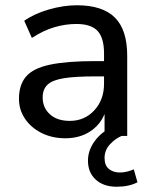

<svg xmlns="http://www.w3.org/2000/svg" viewBox="-20 -516 573 729"><path d="M228 9Q178 9 138 -11Q98 -31 75 -65Q52 -99 52 -141Q52 -194 79 -225.5Q106 -257 170 -270.5Q234 -284 342 -284H375V-313Q375 -372 350.5 -398.5Q326 -425 270 -425Q228 -425 186 -412.5Q144 -400 101 -372L72 -437Q110 -464 165.5 -480Q221 -496 272 -496Q369 -496 416 -449.5Q463 -403 463 -304V0H377V-83Q359 -40 320 -15.5Q281 9 228 9ZM245 -57Q301 -57 338 -97Q375 -137 375 -198V-226H344Q266 -226 222.5 -219Q179 -212 160.5 -194.5Q142 -177 142 -146Q142 -107 169.5 -82Q197 -57 245 -57ZM423 193Q373 193 343.5 166Q314 139 314 94Q314 54 340.5 18.5Q367 -17 412 -37L442 0Q418 10 397.5 32Q377 54 377 84Q377 112 393.5 125.5Q410 139 435 139Q460 139 488 127L502 176Q470 193 423 193Z"/></svg>

Font: Nunito Sans Medium
Style: Regular
Weight: 500
Designer: Vernon Adams
Foundry: Vernon Adams
Version: Version 3.101; ttfautohint (v1.8.4.7-5d5b);gftools[0.9.27]